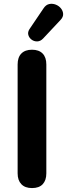

<svg xmlns="http://www.w3.org/2000/svg" viewBox="-20 -973 350 1002"><path d="M147 8.5Q110.8 8.5 91.4 -11.8Q72 -32 72 -68.5V-636.5Q72 -673.8 91.4 -693.6Q110.8 -713.5 147 -713.5Q183.2 -713.5 202.5 -693.6Q221.8 -673.8 221.8 -636.5V-68.5Q221.8 -32 203 -11.8Q184.2 8.5 147 8.5ZM204.8 -771.8Q190.8 -757.2 174.2 -756.9Q157.8 -756.5 144.8 -766.2Q131.8 -776 127.8 -790.8Q123.8 -805.5 134 -821.2L207 -929.2Q219.2 -948 236.5 -951.8Q253.8 -955.5 270.4 -949.1Q287 -942.8 297.8 -929.6Q308.5 -916.5 309.5 -900.4Q310.5 -884.2 295.8 -868.8Z"/></svg>

Font: Nunito ExtraLight
Style: Regular
Weight: 200
Designer: Vernon Adams
Foundry: Vernon Adams
Version: Version 3.602;April 4, 2023;FontCreator 14.0.0.2856 64-bit